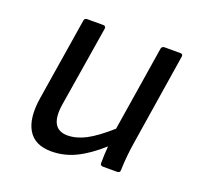

<svg xmlns="http://www.w3.org/2000/svg" viewBox="-95 -589 721 703"><g transform="rotate(20 265.5 -238.0)"><path d="M171.9 12.2Q107.4 12.2 81.1 -32Q54.7 -76.2 67.9 -158.2L119.1 -478Q120.6 -487.8 130.9 -487.8H193.8Q198.2 -487.8 200.9 -485.1Q203.6 -482.4 203.1 -478L151.9 -162.1Q136.7 -63 208 -63Q242.2 -63 279.1 -82.3Q315.9 -101.6 367.2 -147L419.9 -478Q420.4 -482.4 423.8 -485.1Q427.2 -487.8 431.2 -487.8H494.1Q504.4 -487.8 502.9 -477.1L446.8 -122.1Q437.5 -64.9 436 -9.8Q436 0 423.8 0H370.1Q358.9 0 358.9 -9.8Q358.9 -42 361.8 -76.2Q311.5 -31.2 266.4 -9.5Q221.2 12.2 171.9 12.2Z"/></g></svg>

Font: Sofia Sans
Style: Italic
Weight: 400
Italic angle: -9°
Designer: Botio Nikoltchev, Ani Petrova
Foundry: lettersoup
Version: Version 4.100